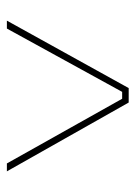

<svg xmlns="http://www.w3.org/2000/svg" viewBox="62 -802 394 558"><g transform="rotate(90 259.0 -523.0)"><path d="M40 -346H63L247 -681H267L455 -346H478L278 -700H236Z"/></g></svg>

Font: Fixel Display Thin
Style: Regular
Weight: 100
Designer: AlfaBravo + MacPaw
Foundry: Kyrylo Tkachov, Marchela Mozhyna, Serhii Makarenko, Maria Weinstein, Zakhar Kryvoshyya
Version: Version 1.211